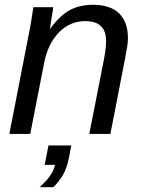

<svg xmlns="http://www.w3.org/2000/svg" viewBox="-20 -558 596 800"><path d="M352 0 414 -315Q418 -337 420 -355Q422 -373 422 -388Q422 -470 335 -470Q272 -470 226 -423.5Q180 -377 164 -296L106 0H19L100 -416Q105 -439 109.5 -467Q114 -495 119 -528H202Q202 -523 196 -490L188 -438H189Q230 -494 271 -516Q312 -538 368 -538Q440 -538 476.5 -502Q513 -466 513 -399Q513 -383 510 -363.5Q507 -344 502 -319L440 0ZM145 222Q202 171 209 129H166L182 48H277L267 100Q259 142 242.5 170.5Q226 199 202 222Z"/></svg>

Font: Libra Sans Modern
Style: Italic
Weight: 400
Italic angle: -12°
Foundry: Stefan Peev, Context Ltd
Version: Version 1.000